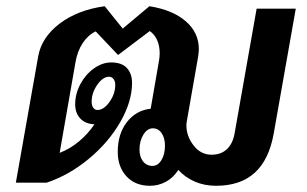

<svg xmlns="http://www.w3.org/2000/svg" viewBox="-20 -588 987 618"><path d="M932 -560 861 -158Q846 -74 800 -32Q754 10 675 10Q638 10 607 -3.5Q576 -17 554 -41Q538 -16 514 -3Q490 10 463 10Q415 10 387 -20.5Q359 -51 359 -99Q359 -157 388.5 -195Q418 -233 465 -238L491 -388Q494 -403 494 -416Q494 -441 485.5 -459.5Q477 -478 462 -488L360 -411L288 -487Q263 -475 246 -449Q229 -423 223 -388L172 -96Q206 -109 235 -133.5Q264 -158 284 -188Q255 -189 238.5 -206.5Q222 -224 222 -252Q222 -286 238.5 -317Q255 -348 282 -367.5Q309 -387 338 -387Q372 -387 388.5 -369Q405 -351 405 -321Q405 -261 367 -195Q329 -129 265.5 -76.5Q202 -24 130 0H31L103 -407Q114 -468 172 -512Q230 -556 317 -568L375 -496L461 -568Q536 -556 578 -519.5Q620 -483 620 -430Q620 -423 618 -407L581 -196Q580 -192 580 -184Q580 -150 603 -120Q626 -90 661 -90Q691 -90 710 -107.5Q729 -125 735 -158L806 -560ZM294 -234Q314 -234 332.5 -260Q351 -286 351 -315Q351 -326 345.5 -333.5Q340 -341 331 -341Q311 -341 293 -315Q275 -289 275 -261Q275 -249 280 -241.5Q285 -234 294 -234ZM511 -119Q511 -143 500.5 -159Q490 -175 472 -175Q454 -175 441.5 -154.5Q429 -134 429 -107Q429 -83 440.5 -68.5Q452 -54 471 -54Q488 -54 499.5 -72.5Q511 -91 511 -119Z"/></svg>

Font: KoHo
Style: Bold Italic
Weight: 700
Italic angle: -10°
Version: Version 1.000; ttfautohint (v1.6)